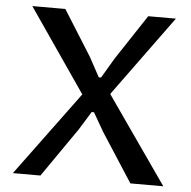

<svg xmlns="http://www.w3.org/2000/svg" viewBox="-51 -766 813 817"><g transform="rotate(5 355.0 -357.5)"><path d="M33.7 0 298.8 -359.4 54.2 -715.3H195.3L316.9 -521.5L362.3 -438H372.1L421.4 -521.5L549.3 -715.3H667.5L417 -371.6L676.3 0H535.6L400.9 -208.5L355 -288.1H345.2L296.9 -210L151.4 0Z"/></g></svg>

Font: Proza Libre
Style: Medium
Weight: 500
Designer: Jasper de Waard
Foundry: Jasper de Waard
Version: Version 1.000; ttfautohint (v1.4.1.8-43bc)